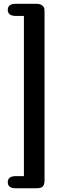

<svg xmlns="http://www.w3.org/2000/svg" viewBox="-20 -770 333 1012"><path d="M64 158.2H106V-686H64Q21 -686 21 -718Q21 -750 63 -750H171.9Q190.9 -750 201.4 -741.9Q211.9 -733.9 213.4 -725.8Q214.8 -717.8 214.8 -705.1V178.2Q214.8 200.2 207 211.2Q199.2 222.2 171.9 222.2H62Q21 222.2 21 190.2Q21 158.2 64 158.2Z"/></svg>

Font: CMU Sans Serif Demi Condensed
Style: DemiCondensed
Weight: 600
Width: 3
Version: Version 0.7.0